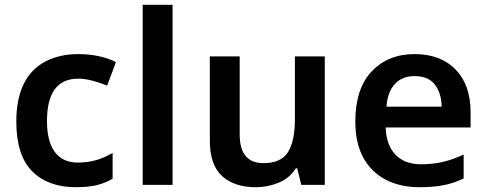

<svg xmlns="http://www.w3.org/2000/svg" viewBox="-20 -780 2051 810"><path d="M299.8 9.8C335.4 9.8 364.7 6.8 388.7 1C412.1 -4.9 434.1 -13.7 455.1 -25.9V-134.8C412.1 -109.9 368.2 -94.2 308.1 -94.2C224.1 -94.2 178.2 -153.3 178.2 -269C178.2 -388.7 222.2 -448.2 310.1 -448.2C348.6 -448.2 390.6 -435.1 432.1 -418.9L469.2 -518.1C431.6 -537.1 377.9 -551.8 310.1 -551.8C259.3 -551.8 214.4 -542 175.3 -522.5C96.7 -483.4 48.8 -401.4 48.8 -268.1C48.8 -171.9 71.3 -101.6 116.2 -57.1C160.6 -12.7 222.2 9.8 299.8 9.8Z M708 -759.8H582V0H708Z M1224.1 -542V-276.9C1224.1 -216.8 1214.8 -171.4 1195.8 -139.6C1176.8 -107.9 1141.6 -91.8 1091.3 -91.8C1024.4 -91.8 991.2 -132.3 991.2 -212.9V-542H865.2V-188C865.2 -118.7 882.3 -68.4 917 -37.1C951.2 -5.9 998.5 9.8 1059.1 9.8C1092.8 9.8 1125 3.4 1155.8 -9.3C1186 -21.5 1210 -42 1228 -69.8H1233.9L1251 0H1350.1V-542Z M1729 -551.8C1654.3 -551.8 1594.2 -527.3 1548.3 -479C1502 -430.2 1479 -359.4 1479 -267.1C1479 -205.6 1490.7 -154.3 1513.7 -112.8C1560.1 -30.3 1645 9.8 1750 9.8C1790 9.8 1824.2 6.8 1853 1C1881.8 -4.9 1909.2 -14.2 1936 -26.9V-127.9C1877.4 -101.1 1825.2 -86.9 1756.3 -86.9C1664.1 -86.9 1610.4 -143.1 1606.9 -242.2H1965.3V-306.2C1965.3 -383.3 1944.3 -443.4 1901.9 -486.8C1859.4 -530.3 1801.8 -551.8 1729 -551.8ZM1729 -459C1767.6 -459 1796.4 -446.8 1814.9 -422.9C1833 -398.4 1842.8 -367.7 1843.3 -330.1H1610.4C1616.7 -415.5 1661.1 -459 1729 -459Z"/></svg>

Font: Noto Reveo Sans
Style: Regular
Weight: 600
Designer: Monotype Design Team
Foundry: Monotype Imaging Inc.
Version: Version 2.007